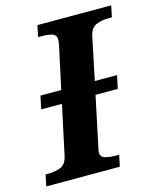

<svg xmlns="http://www.w3.org/2000/svg" viewBox="-131 -790 712 867"><g transform="rotate(-15 224.5 -357.0)"><path d="M-23 0 -12 -53H1Q33 -53 59 -63.5Q85 -74 93 -113L142 -342H45L58 -403H155L197 -597Q199 -607 200 -615Q201 -623 201 -627Q201 -649 181 -655Q161 -661 129 -661H116L127 -714H472L461 -661H448Q415 -661 388 -650.5Q361 -640 353 -600L312 -403H416L403 -342H299L250 -110Q249 -105 247.5 -98Q246 -91 246 -87Q246 -65 267 -59Q288 -53 319 -53H332L321 0Z"/></g></svg>

Font: Noto Serif
Style: Bold Italic
Weight: 700
Italic angle: -12°
Designer: Monotype Design Team
Foundry: Monotype Imaging Inc.
Version: Version 2.013